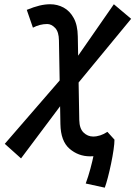

<svg xmlns="http://www.w3.org/2000/svg" viewBox="-20 -723 635 900"><path d="M471.2 156.7 381.8 137.2Q394 104 403.8 67.6Q413.6 31.2 419.9 0L432.6 -64.9L483.4 -105L516.6 -68.4Q516.6 -50.3 512.2 -20Q507.8 10.3 500.7 44.2Q493.7 78.1 485.8 108.2Q478 138.2 471.2 156.7ZM78.6 19.5 2.4 -48.8 290 -380.9 513.7 -703.1 594.7 -634.8 312 -292ZM402.3 9.8Q347.2 9.8 305.9 -25.9Q264.6 -61.5 263.2 -141.1L256.3 -533.2Q255.9 -573.7 238.5 -592Q221.2 -610.4 201.2 -610.4Q167 -610.4 134.3 -593.3L105.5 -676.8Q138.7 -690.4 165 -696.8Q191.4 -703.1 215.3 -703.1Q249 -703.1 278.1 -687.5Q307.1 -671.9 325.4 -638.7Q343.8 -605.5 344.7 -552.2L351.6 -160.2Q352.5 -120.1 371.8 -101.6Q391.1 -83 416.5 -83Q450.2 -83 483.4 -105L512.2 -21.5Q483.9 -5.4 457.3 2.2Q430.7 9.8 402.3 9.8Z"/></svg>

Font: Cascadia Code PL
Style: Italic
Weight: 400
Italic angle: -10°
Monospace: yes
Designer: Aaron Bell
Foundry: Saja Typeworks
Version: Version 2404.023